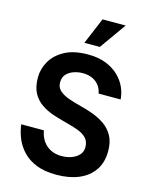

<svg xmlns="http://www.w3.org/2000/svg" viewBox="-136 -1018 878 1117"><g transform="rotate(15 303.0 -459.5)"><path d="M313 12Q243 12 193.5 -7.5Q144 -27 112 -60.5Q80 -94 63 -135Q46 -176 41 -219H177Q184 -181 203 -154.5Q222 -128 250.5 -114.5Q279 -101 313 -101Q348 -101 375.5 -111.5Q403 -122 419.5 -140.5Q436 -159 436 -186Q436 -221 416 -241.5Q396 -262 362.5 -274Q329 -286 289.5 -296Q250 -306 210.5 -319Q171 -332 137.5 -354.5Q104 -377 84 -413.5Q64 -450 64 -508Q64 -559 90.5 -605.5Q117 -652 172 -682Q227 -712 313 -712Q376 -712 422.5 -693Q469 -674 499.5 -643.5Q530 -613 545 -577.5Q560 -542 562 -508H429Q425 -534 410 -554.5Q395 -575 370 -587Q345 -599 310 -599Q284 -599 258 -590.5Q232 -582 214 -563.5Q196 -545 196 -513Q196 -483 216.5 -464.5Q237 -446 270 -434Q303 -422 343 -412Q383 -402 423 -387.5Q463 -373 496 -350Q529 -327 549.5 -290.5Q570 -254 570 -198Q570 -130 537.5 -83Q505 -36 447.5 -12Q390 12 313 12ZM366 -772H273L340 -931H479Z"/></g></svg>

Font: Inclusive Sans SemiBold
Style: Regular
Weight: 600
Designer: Olivia King
Foundry: Olivia King
Version: Version 2.004